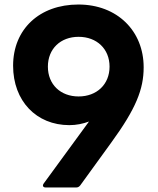

<svg xmlns="http://www.w3.org/2000/svg" viewBox="-20 -793 698 850"><path d="M182 37H317C325 37 330 34 335 28L472 -161C582 -312 616 -398 616 -495C616 -656 499 -773 327 -773C155 -773 38 -664 38 -502C38 -346 141 -239 287 -239C318 -239 347 -245 374 -255L173 20C171 23 170 26 170 28C170 33 174 37 182 37ZM192 -498C192 -577 248 -630 328 -630C408 -630 465 -577 465 -498C465 -419 408 -366 328 -366C248 -366 192 -419 192 -498Z"/></svg>

Font: LINE Seed JP App_OTF Bold
Style: Regular
Weight: 700
Designer: LINE & Fontrix & Fontworks
Version: Version 1.009